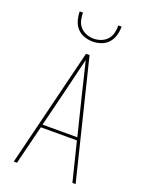

<svg xmlns="http://www.w3.org/2000/svg" viewBox="-174 -1037 848 1120"><g transform="rotate(20 250.0 -477.5)"><path d="M58 0 239 -735H261L442 0H422L362 -242H138L78 0ZM358 -260 301 -490Q288 -543 275.5 -595.5Q263 -648 250 -700Q237 -648 224.5 -595.5Q212 -543 199 -490L142 -260ZM250 -815Q223 -815 196.5 -824.5Q170 -834 152.5 -854Q135 -874 127.5 -901Q120 -928 120 -955H140Q140 -932 145.5 -908.5Q151 -885 166.5 -867.5Q182 -850 204.5 -841.5Q227 -833 250 -833Q273 -833 295.5 -841.5Q318 -850 333.5 -867.5Q349 -885 354.5 -908.5Q360 -932 360 -955H380Q380 -928 372.5 -901Q365 -874 347.5 -854Q330 -834 303.5 -824.5Q277 -815 250 -815Z"/></g></svg>

Font: Iosevka SS04 Thin
Style: Regular
Weight: 100
Monospace: yes
Designer: Belleve Invis
Foundry: Belleve Invis
Version: Version 19.0.0; ttfautohint (v1.8.4)